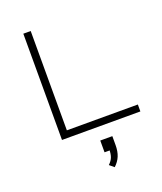

<svg xmlns="http://www.w3.org/2000/svg" viewBox="-173 -815 1012 1197"><g transform="rotate(-20 333.5 -216.5)"><path d="M127 0V-705H176V-46H647V0ZM378 272 348 247Q369 227 376.5 206Q384 185 384 156L396 163H350V85H430V144Q430 186 417.5 216.5Q405 247 378 272Z"/></g></svg>

Font: Nunito Sans 10pt Expanded ExtraLight
Style: Regular
Weight: 250
Width: 7
Designer: Vernon Adams
Foundry: Vernon Adams
Version: Version 3.101;gftools[0.9.27]